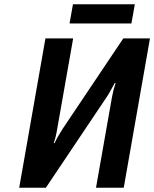

<svg xmlns="http://www.w3.org/2000/svg" viewBox="-20 -880 723 900"><path d="M193 -700H323L248 -275Q243 -242 232 -209H236Q249 -238 273 -275L558 -700H683L560 0H430L505 -425Q511 -459 522 -491H518L508 -473Q487 -434 480 -425L195 0H70ZM306 -770 322 -860H612L596 -770Z"/></svg>

Font: Scada
Style: Bold Italic
Weight: 700
Italic angle: -10°
Version: Version 4.000